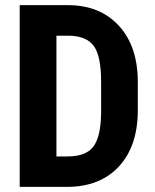

<svg xmlns="http://www.w3.org/2000/svg" viewBox="-20 -731 605 751"><path d="M57.1 0V-710.9H245.1Q369.6 -710.9 443.6 -631.8Q517.6 -552.7 519 -415V-299.8Q519 -159.7 445.1 -79.8Q371.1 0 241.2 0ZM200.7 -591.3V-119.1H243.7Q315.4 -119.1 344.7 -157Q374 -194.8 375.5 -287.6V-411.1Q375.5 -510.7 347.7 -550Q319.8 -589.4 252.9 -591.3Z"/></svg>

Font: Roboto Condensed
Style: Bold
Weight: 700
Designer: Google
Version: Version 2.134; 2016